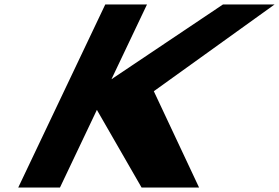

<svg xmlns="http://www.w3.org/2000/svg" viewBox="-20 -845 1257 865"><path d="M876.9 0 673 -434 1217.2 -825H984.7L482.1 -488L642.3 -825H454.3L62.1 0H250.1L416.5 -350L617.9 0Z"/></svg>

Font: Hussar
Style: BdSuprExtOblFive
Weight: 700
Foundry: Cannot Into Space Fonts
Version: Version 2.00